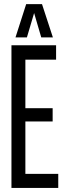

<svg xmlns="http://www.w3.org/2000/svg" viewBox="-20 -922 317 942"><path d="M36.2 0V-700H255.2V-629.2H104.5V-391H238.3V-326.1H104.5V-69H265.8V0ZM56 -738.5 108.4 -901.7H186.1L239.5 -738.5H182.4L147.4 -858L112 -738.5Z"/></svg>

Font: Georama ExtraCondensed Thin
Style: Regular
Weight: 100
Width: 2
Designer: Jean-Baptiste Levee
Foundry: Production Type
Version: Version 1.001